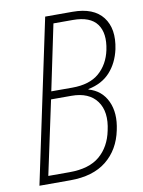

<svg xmlns="http://www.w3.org/2000/svg" viewBox="-82 -771 617 828"><g transform="rotate(-10 227.0 -357.0)"><path d="M23 0 174 -714H294Q386 -714 426 -662Q466 -610 448 -523Q435 -464 399.5 -425Q364 -386 304 -374L303 -372Q360 -356 384.5 -303.5Q409 -251 393 -178Q376 -95 317 -47.5Q258 0 158 0ZM144 -392H236Q312 -392 354 -428.5Q396 -465 409 -526Q424 -598 394.5 -638.5Q365 -679 289 -679H204ZM68 -35H161Q247 -35 293.5 -74.5Q340 -114 354 -183Q372 -263 337.5 -310.5Q303 -358 226 -358H137Z"/></g></svg>

Font: Noto Sans Condensed ExtraLight
Style: Italic
Weight: 200
Width: 3
Italic angle: -12°
Designer: Monotype Design Team
Foundry: Monotype Imaging Inc.
Version: Version 2.013; ttfautohint (v1.8.4.7-5d5b)